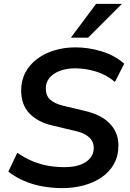

<svg xmlns="http://www.w3.org/2000/svg" viewBox="-20 -959 671 989"><path d="M300 10Q249 10 199 1Q149 -8 104.5 -27Q60 -46 23 -75L69 -172Q108 -145 148 -128.5Q188 -112 229 -105Q270 -98 312 -98Q359 -98 392.5 -110Q426 -122 444.5 -144.5Q463 -167 463 -196Q463 -218 452.5 -235.5Q442 -253 419 -266Q396 -279 357 -287L248 -313Q175 -330 132 -374.5Q89 -419 89 -493Q89 -545 111 -586Q133 -627 172 -656Q211 -685 261.5 -700Q312 -715 369 -715Q435 -715 502 -695Q569 -675 620 -631L572 -537Q527 -575 473 -591Q419 -607 367 -607Q323 -607 288.5 -594Q254 -581 235 -558Q216 -535 216 -504Q216 -466 238 -446Q260 -426 303 -415L412 -389Q501 -369 545.5 -322.5Q590 -276 590 -211Q590 -156 567 -114.5Q544 -73 503.5 -45.5Q463 -18 411 -4Q359 10 300 10ZM345 -765 475 -939H608L434 -765Z"/></svg>

Font: Nunito Sans 12pt ExtraLight 12pt
Style: Bold Italic
Weight: 700
Italic angle: -9°
Version: Version 3.101;gftools[0.9.27]